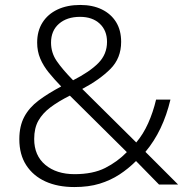

<svg xmlns="http://www.w3.org/2000/svg" viewBox="-20 -745 757 775"><path d="M304 -725Q354 -725 391 -707Q428 -689 448.5 -656Q469 -623 469 -576Q469 -510 425.5 -466.5Q382 -423 312 -386L530 -170Q558 -203 578 -247.5Q598 -292 610 -343H668Q653 -280 628 -227.5Q603 -175 567 -132L699 0H622L529 -95Q498 -64 462 -40.5Q426 -17 382 -3.5Q338 10 280 10Q213 10 163.5 -12.5Q114 -35 86 -78Q58 -121 58 -183Q58 -236 78 -273.5Q98 -311 136 -339.5Q174 -368 227 -396Q199 -425 177 -452Q155 -479 142.5 -508.5Q130 -538 130 -573Q130 -620 151.5 -654Q173 -688 212 -706.5Q251 -725 304 -725ZM262 -359Q216 -336 184 -312Q152 -288 135 -258Q118 -228 118 -184Q118 -117 163 -79.5Q208 -42 281 -42Q355 -42 404.5 -67Q454 -92 492 -131ZM303 -677Q250 -677 218 -649Q186 -621 186 -573Q186 -532 209 -498.5Q232 -465 275 -421Q342 -455 377 -490.5Q412 -526 412 -576Q412 -622 382.5 -649.5Q353 -677 303 -677Z"/></svg>

Font: Noto Sans Hebrew Light
Style: Regular
Weight: 300
Designer: Monotype Design Team
Foundry: Monotype Imaging Inc.
Version: Version 2.003